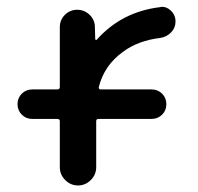

<svg xmlns="http://www.w3.org/2000/svg" viewBox="-20 -574 591 572"><path d="M457 -552.7Q460 -553.7 462.9 -553.7Q477.5 -553.7 489.3 -542Q502.9 -529.3 502.9 -509.8Q502.9 -491.2 489.7 -477.5Q476.6 -463.9 457 -460.9Q391.6 -453.1 346.7 -419.9Q290 -378.9 274.4 -314.5Q273.4 -311.5 275.4 -309.6Q277.3 -307.6 279.3 -307.6H431.6Q450.2 -307.6 462.9 -294.9Q475.6 -282.2 475.6 -263.7Q475.6 -245.1 462.9 -232.4Q450.2 -219.7 431.6 -219.7H273.4Q266.6 -219.7 266.6 -212.9V-76.2Q266.6 -53.7 250.5 -37.6Q234.4 -21.5 212.4 -21.5Q190.4 -21.5 174.3 -37.6Q158.2 -53.7 158.2 -76.2V-212.9Q158.2 -219.7 150.4 -219.7H76.2Q57.6 -219.7 44.9 -232.4Q32.2 -245.1 32.2 -263.7Q32.2 -282.2 44.9 -294.9Q57.6 -307.6 76.2 -307.6H150.4Q158.2 -307.6 158.2 -314.5V-493.2Q158.2 -514.6 173.3 -529.8Q188.5 -544.9 210 -544.9Q231.4 -544.9 247.1 -529.8Q262.7 -514.6 262.7 -493.2L263.7 -457Q263.7 -456.1 265.6 -455.1Q267.6 -454.1 268.6 -456.1Q342.8 -539.1 457 -552.7Z"/></svg>

Font: Gen Jyuu Gothic Medium
Style: Regular
Weight: 500
Designer: [Source Han Sans]
Ryoko NISHIZUKA  (kana & ideographs); Paul D. Hunt (Latin, Greek & Cyrillic); Wenlong ZHANG  (bopomofo
Version: Version 1.002.20150607